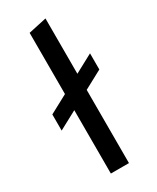

<svg xmlns="http://www.w3.org/2000/svg" viewBox="-190 -790 689 845"><g transform="rotate(-30 154.0 -367.5)"><path d="M108 0V-322L15 -272V-354L108 -404V-715L200 -735V-454L293 -504V-422L200 -372V0Z"/></g></svg>

Font: Radio Canada
Style: Regular
Weight: 400
Designer: Charles Daoud, Etienne Aubert Bonn, Alexandre Saumier Demers, Jacques Le Bailly
Foundry: Radio-Canada
Version: Version 2.104;gftools[0.9.28.dev5+ged2979d]